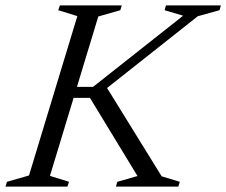

<svg xmlns="http://www.w3.org/2000/svg" viewBox="-40 -695 842 715"><path d="M562 -38.5 629.5 -18 624 0H391.5L397 -18L472 -39.5L295 -330.5H207L220.5 -371.5H306.5L642 -636.5L573 -657L578 -675H782.5L777.5 -657L696.5 -634.5L328 -343L349 -383ZM248 -635 177 -657 183 -675H413.5L408 -657L326 -633.5L146 -40L217 -18L211 0H-19.5L-14 -18L68 -41.5Z"/></svg>

Font: Newsreader 24pt
Style: Italic
Weight: 400
Italic angle: -17°
Designer: Hugues Gentile
Foundry: Production Type
Version: Version 1.003